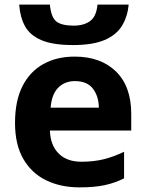

<svg xmlns="http://www.w3.org/2000/svg" viewBox="-20 -801 631 831"><path d="M303 -556Q416 -556 482 -491.5Q548 -427 548 -308V-236H196Q198 -173 233.5 -137Q269 -101 332 -101Q385 -101 428 -111.5Q471 -122 517 -144V-29Q477 -9 432.5 0.5Q388 10 325 10Q243 10 180 -20.5Q117 -51 81 -113Q45 -175 45 -269Q45 -365 77.5 -428.5Q110 -492 168 -524Q226 -556 303 -556ZM304 -450Q261 -450 232.5 -422Q204 -394 199 -335H408Q407 -385 382 -417.5Q357 -450 304 -450ZM537 -781Q532 -729 508 -689.5Q484 -650 433 -628Q382 -606 296 -606Q208 -606 158.5 -627.5Q109 -649 88 -688Q67 -727 63 -781H196Q201 -726 224 -708Q247 -690 299 -690Q342 -690 369.5 -709.5Q397 -729 402 -781Z"/></svg>

Font: Noto Sans IKEA
Style: Bold
Weight: 600
Designer: Monotype Design Team
Foundry: Monotype Imaging Inc.
Version: Version 2.001